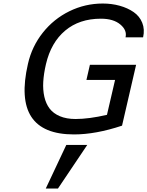

<svg xmlns="http://www.w3.org/2000/svg" viewBox="-20 -756 844 1100"><path d="M679.2 -36.1Q528.3 14.2 403.8 14.2Q46.9 14.2 140.1 -390.1Q162.6 -489.7 225.1 -568.6Q287.6 -647.5 377.7 -691.7Q467.8 -735.8 568.8 -735.8Q620.1 -735.8 665.8 -723.1Q711.4 -710.4 745.6 -686.8Q779.8 -663.1 794.9 -625.5Q810.1 -587.9 799.8 -542H699.2Q709 -582.5 669.4 -615.7Q629.9 -648.9 558.1 -648.9Q434.6 -648.9 353.3 -580.6Q272 -512.2 243.2 -388.2Q230.5 -333.5 227.8 -287.4Q225.1 -241.2 234.1 -201.4Q243.2 -161.6 264.4 -133.8Q285.6 -106 323.2 -90.1Q360.8 -74.2 413.1 -74.2Q489.3 -74.2 592.8 -98.1L639.2 -297.9H475.1L495.1 -384.8H759.8ZM480 74.2 312 324.2H242.2L359.9 74.2Z"/></svg>

Font: Perun
Style: Italic
Weight: 400
Italic angle: -12°
Foundry: Stefan Peev, Context Ltd
Version: Version 001.000